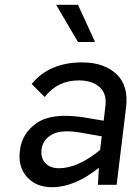

<svg xmlns="http://www.w3.org/2000/svg" viewBox="-20 -770 577 800"><path d="M376 -595H305L214 -750H305ZM322 -510Q413 -510 465 -461.5Q517 -413 505 -320L466 0H388L392 -71Q291 10 197 10Q130 10 92 -33Q54 -76 63 -143Q67 -178 84 -206.5Q101 -235 132.5 -257Q164 -279 211 -285Q258 -291 323 -282L412 -267L419 -326Q426 -380 394.5 -407.5Q363 -435 308 -435Q220 -435 166 -366L112 -420Q185 -510 322 -510ZM153 -147Q149 -112 169 -90.5Q189 -69 226 -69Q304 -69 397 -145L404 -202L324 -216Q239 -232 198.5 -210.5Q158 -189 153 -147Z"/></svg>

Font: Orkney
Style: Italic
Weight: 400
Italic angle: -7°
Designer: Samuel Oakes and Alfredo Marco Pradil
Foundry: Alfredo Marco Pradil
Version: 1.0; ttfautohint (v1.5)